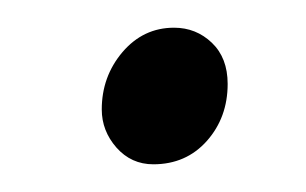

<svg xmlns="http://www.w3.org/2000/svg" viewBox="-20 -112 223 140"><path d="M54.2 -32.2Q54.2 -56.2 69.3 -74Q84.5 -91.8 106.9 -91.8Q123 -91.8 134.5 -80.8Q146 -69.8 146 -50.8Q146 -26.4 130.9 -9.3Q115.7 7.8 91.8 7.8Q75.7 7.8 64.9 -4.4Q54.2 -16.6 54.2 -32.2Z"/></svg>

Font: Dehuti
Style: Bold-Italic
Weight: 700
Version: Version 1.2